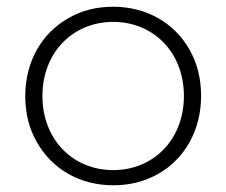

<svg xmlns="http://www.w3.org/2000/svg" viewBox="-20 -546 672 570"><path d="M55 -261C55 -210 66 -165 89 -125C134 -44 217 4 316 4C365 4 410 -7 450 -30C529 -75 577 -160 577 -261C577 -312 566 -357 543 -398C498 -478 415 -526 316 -526C267 -526 222 -515 183 -492C103 -447 55 -362 55 -261ZM106 -261C106 -390 196 -481 316 -481C436 -481 526 -390 526 -261C526 -132 436 -41 316 -41C196 -41 106 -132 106 -261Z"/></svg>

Font: Montserrat Light
Style: Regular
Weight: 300
Designer: Julieta Ulanovsky
Foundry: Julieta Ulanovsky
Version: Version 7.200